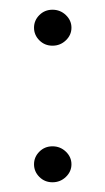

<svg xmlns="http://www.w3.org/2000/svg" viewBox="-20 -368 217 395"><path d="M88 -274Q72 -274 61 -285Q50 -296 50 -311Q50 -326 61 -337Q72 -348 88 -348Q104 -348 115.5 -337Q127 -326 127 -311Q127 -296 115.5 -285Q104 -274 88 -274ZM88 7Q72 7 61 -4Q50 -15 50 -30Q50 -45 61 -56Q72 -67 88 -67Q104 -67 115.5 -56Q127 -45 127 -30Q127 -15 115.5 -4Q104 7 88 7Z"/></svg>

Font: Alumni Sans
Style: Regular
Weight: 400
Designer: Robert E. Leuschke
Foundry: Robert E. Leuschke
Version: Version 1.018